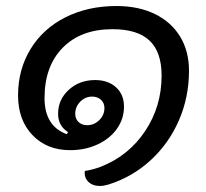

<svg xmlns="http://www.w3.org/2000/svg" viewBox="-20 -541 686 638"><path d="M312 77Q288 77 273.5 63Q259 49 262 27Q289 23 315 13Q407 -23 462 -105Q517 -187 517 -290Q517 -368 477 -406Q437 -444 354 -444Q249 -444 188.5 -382.5Q128 -321 128 -215Q128 -122 202 -95L206 -102Q173 -123 173 -163Q173 -210 208.5 -242.5Q244 -275 296 -275Q339 -275 365.5 -251Q392 -227 392 -187Q392 -146 368.5 -113Q345 -80 304 -61Q263 -42 213 -42Q136 -42 88 -92Q40 -142 40 -224Q40 -310 81.5 -378Q123 -446 197.5 -483.5Q272 -521 367 -521Q440 -521 494.5 -494.5Q549 -468 578.5 -419.5Q608 -371 608 -306Q608 -218 574.5 -141Q541 -64 480.5 -8.5Q420 47 341 72Q324 77 312 77ZM327 -182Q327 -199 315.5 -209.5Q304 -220 286 -220Q263 -220 246.5 -203Q230 -186 230 -163Q230 -146 241 -135.5Q252 -125 270 -125Q293 -125 310 -142Q327 -159 327 -182Z"/></svg>

Font: K2D
Style: Italic
Weight: 400
Italic angle: -10°
Designer: Katatrad Aksorn Co.,Ltd.
Foundry: Cadson Demak Co.,Ltd.
Version: Version 1.000; ttfautohint (v1.6)